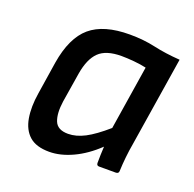

<svg xmlns="http://www.w3.org/2000/svg" viewBox="-98 -603 725 716"><g transform="rotate(20 265.0 -245.0)"><path d="M167 12Q115 12 88 -12Q61 -36 53.5 -79.5Q46 -123 55 -179L75 -308Q92 -412 145 -457Q198 -502 301 -502Q356 -502 402.5 -491.5Q449 -481 507 -477L451 -123Q446 -95 443 -66.5Q440 -38 439 -11Q439 0 427 0H361Q351 0 351 -11Q351 -26 351.5 -42.5Q352 -59 353 -76Q308 -33 259.5 -10.5Q211 12 167 12ZM210 -75Q242 -75 276.5 -93Q311 -111 358 -152L398 -406Q376 -411 348.5 -413.5Q321 -416 299 -416Q238 -416 209.5 -388Q181 -360 171 -300L152 -182Q145 -133 156.5 -104Q168 -75 210 -75Z"/></g></svg>

Font: Sofia Sans SemiBold
Style: Italic
Weight: 600
Italic angle: -9°
Designer: Botio Nikoltchev, Ani Petrova
Foundry: lettersoup
Version: Version 4.100-B